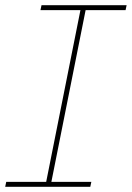

<svg xmlns="http://www.w3.org/2000/svg" viewBox="-25 -720 508 740"><path d="M305 -681 173 -19H327L323 0H-5L-1 -19H153L285 -681H131L135 -700H463L459 -681Z"/></svg>

Font: Montserrat Alternates Thin
Style: Italic
Weight: 250
Italic angle: -11.3°
Designer: Julieta Ulanovsky
Foundry: Julieta Ulanovsky
Version: Version 7.200